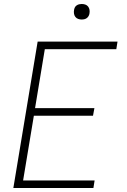

<svg xmlns="http://www.w3.org/2000/svg" viewBox="-20 -944 640 964"><path d="M47 0 169 -735H570L564 -697H205L156 -401H454L447 -363H150L96 -38H455L449 0ZM390 -846Q381 -846 372.5 -849Q364 -852 358.5 -859Q353 -866 351.5 -875.5Q350 -885 352 -895Q353 -901 356 -907Q359 -913 365 -917Q371 -921 377.5 -922.5Q384 -924 390 -924Q400 -924 408.5 -921Q417 -918 422.5 -911Q428 -904 429.5 -894.5Q431 -885 429 -875Q428 -869 424.5 -863Q421 -857 415.5 -853Q410 -849 403.5 -847.5Q397 -846 390 -846Z"/></svg>

Font: Iosevka Curly XLtEx
Style: Italic
Weight: 200
Width: 7
Italic angle: -9°
Monospace: yes
Designer: Belleve Invis
Foundry: Belleve Invis
Version: Version 11.1.0; ttfautohint (v1.8.3)